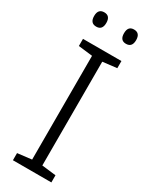

<svg xmlns="http://www.w3.org/2000/svg" viewBox="-228 -932 769 978"><g transform="rotate(30 157.0 -442.5)"><path d="M270 0H43.9V-42L127 -51.8V-662.1L43.9 -671.9V-713.9H270V-671.9L187 -662.1V-51.8L270 -42ZM70.8 -885.3Q106.4 -885.3 106.4 -843.3Q106.4 -801.3 70.8 -801.3Q34.7 -801.3 34.7 -843.3Q34.7 -885.3 70.8 -885.3ZM245.6 -885.3Q281.7 -885.3 281.7 -843.3Q281.7 -801.3 245.6 -801.3Q210.4 -801.3 210.4 -843.3Q210.4 -885.3 245.6 -885.3Z"/></g></svg>

Font: Droid Sans TV
Style: Regular
Weight: 300
Version: Version 1.00